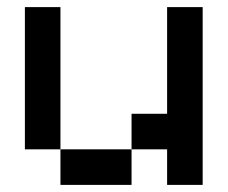

<svg xmlns="http://www.w3.org/2000/svg" viewBox="-20 -520 640 540"><path d="M350 0H150V-100H50V-500H150V-100H350V-200H450V-500H550V0H450V-100H350Z"/></svg>

Font: Matrix Sans
Style: Regular
Weight: 400
Designer: Brad Neil
Version: Version 1.100